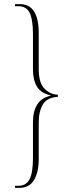

<svg xmlns="http://www.w3.org/2000/svg" viewBox="-20 -780 354 932"><path d="M53 132V122H69Q106 122 123 91Q140 60 140 -13V-188Q140 -240 161 -273Q182 -306 225 -315V-317Q179 -328 159.5 -359.5Q140 -391 140 -443V-614Q140 -685 124 -717.5Q108 -750 69 -750H53V-760H76Q123 -760 145.5 -724Q168 -688 168 -621V-445Q168 -378 195.5 -350Q223 -322 261 -320V-310Q209 -307 188.5 -273.5Q168 -240 168 -185V-8Q168 56 145 94Q122 132 74 132Z"/></svg>

Font: Noto Serif Display ExtraCondensed Thin
Style: Regular
Weight: 100
Width: 2
Designer: Monotype Design Team
Foundry: Monotype Imaging Inc.
Version: Version 2.009